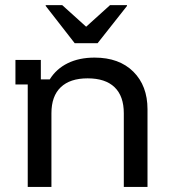

<svg xmlns="http://www.w3.org/2000/svg" viewBox="-20 -736 665 756"><path d="M89.2 0V-403.3H40.8V-500H140.8V-423.3H175.8Q201.7 -465 246.7 -487.1Q291.7 -509.2 352.5 -509.2Q449.2 -509.2 505 -453.8Q560.8 -398.3 560.8 -305.8V0H467.5V-290Q467.5 -357.5 431.2 -392.5Q395 -427.5 325 -427.5Q255.8 -427.5 219.2 -392.5Q182.5 -357.5 182.5 -290V0ZM274.2 -565.8 160 -712.5V-715.8H225L319.2 -630.8L413.3 -715.8H480V-712.5L364.2 -565.8Z"/></svg>

Font: Funnel Display
Style: Regular
Weight: 400
Designer: NORD ID, Kristian Moeller
Foundry: Dicotype
Version: Version 1.000